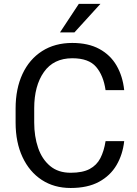

<svg xmlns="http://www.w3.org/2000/svg" viewBox="-20 -937 691 967"><path d="M511.7 -226.1H605.5Q598.1 -158.7 566.9 -105.5Q535.6 -52.2 478.5 -21.2Q421.4 9.8 335.9 9.8Q252.4 9.8 190.2 -31Q127.9 -71.8 93.3 -146Q58.6 -220.2 58.6 -319.8V-390.6Q58.6 -490.2 93.3 -564.5Q127.9 -638.7 192.1 -679.7Q256.3 -720.7 344.2 -720.7Q424.8 -720.7 480.5 -690.4Q536.1 -660.2 567.1 -606.7Q598.1 -553.2 605.5 -482.9H511.7Q501 -557.1 463.9 -600.3Q426.8 -643.6 344.2 -643.6Q250 -643.6 201.2 -574.2Q152.3 -504.9 152.3 -391.6V-319.8Q152.3 -250 171.9 -192.6Q191.4 -135.3 232.2 -101.1Q272.9 -66.9 335.9 -66.9Q396 -66.9 431.6 -85.9Q467.3 -105 485.6 -140.6Q503.9 -176.3 511.7 -226.1ZM282.2 -773.9 377 -917.5H485.8L355 -773.9Z"/></svg>

Font: Vazirmatn RD UI FD
Style: Regular
Weight: 400
Designer: Saber Rastikerdar
Foundry: Saber Rastikerdar
Version: Version 33.003